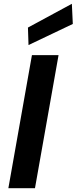

<svg xmlns="http://www.w3.org/2000/svg" viewBox="-20 -990 403 1010"><path d="M24 0 148 -700H288L164 0ZM130 -753 127 -845 358 -970 363 -864Z"/></svg>

Font: DM Sans ExtraBold
Style: Italic
Weight: 800
Italic angle: -10°
Designer: Colophon Foundry, Jonny Pinhorn
Foundry: Colophon Foundry
Version: Version 4.004;gftools[0.9.30]